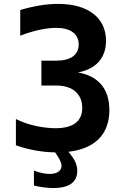

<svg xmlns="http://www.w3.org/2000/svg" viewBox="-20 -762 642 978"><path d="M537.1 -201.2C537.1 -313 477.5 -375.5 377 -393.1C468.3 -410.2 520 -465.8 520 -554.2C520 -670.4 429.7 -742.2 276.4 -742.2C215.8 -742.2 149.9 -731 83 -710.9V-580.1C149.4 -606 215.3 -620.1 265.6 -620.1C340.3 -620.1 380.9 -588.4 380.9 -535.6C380.9 -482.4 339.8 -453.1 268.1 -453.1H190.9V-326.2H268.1C351.6 -326.2 398.9 -281.7 398.9 -212.4C398.9 -147.9 357.4 -108.9 262.7 -108.9C204.6 -108.9 123.5 -123.5 61 -155.8V-22C123 0.5 192.9 13.2 260.7 14.2C283.2 45.4 293.5 66.9 293.5 83C293.5 107.4 271 124 232.9 124C210 124 182.1 118.2 152.8 106.9V183.1C187.5 191.4 220.2 195.8 251.5 195.8C334 195.8 373.5 165 373.5 108.4C373.5 78.6 362.8 51.3 328.6 11.2C464.8 -4.9 537.1 -78.6 537.1 -201.2Z"/></svg>

Font: Hack
Style: Bold
Weight: 700
Monospace: yes
Designer: Christopher Simpkins
Foundry: Christopher Simpkins
Version: Version 2.010